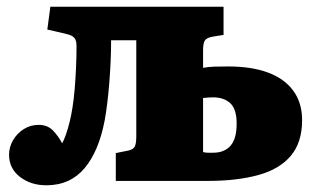

<svg xmlns="http://www.w3.org/2000/svg" viewBox="-20 -539 958 572"><path d="M118 13Q72 13 39.5 -12Q7 -37 7 -78Q7 -101 19 -121.5Q31 -142 51 -154.5Q71 -167 95 -167Q122 -167 138.5 -149.5Q155 -132 165 -112Q170 -120 176.5 -138.5Q183 -157 188 -178Q192 -194 196 -219Q200 -244 202.5 -274Q205 -304 206.5 -337Q208 -370 208 -402Q208 -418 202 -425.5Q196 -433 181 -437L121 -451L130 -519H646V-435L615 -430Q596 -427 590.5 -418.5Q585 -410 585 -390V-337Q602 -340 619.5 -340.5Q637 -341 660 -341Q729 -341 778 -323Q827 -305 853.5 -269Q880 -233 880 -181Q880 -115 846.5 -75Q813 -35 749.5 -17.5Q686 0 598 0H325V-83L360 -90Q376 -93 381 -101.5Q386 -110 386 -133V-419H311Q311 -387 309.5 -354.5Q308 -322 305.5 -291Q303 -260 299.5 -231.5Q296 -203 292 -181Q283 -134 268 -98.5Q253 -63 232 -38Q211 -13 182.5 0Q154 13 118 13ZM615 -84Q648 -84 666.5 -104.5Q685 -125 685 -171Q685 -214 666 -231.5Q647 -249 615 -249Q608 -249 601 -248.5Q594 -248 585 -247V-86Q592 -84 599 -84Q606 -84 615 -84Z"/></svg>

Font: Literata ExtraBold
Style: Regular
Weight: 800
Designer: Latin by Veronika Burian and Jose Scaglione. Greek by Irene Vlachou. Cyrillic by Vera Evstafieva.
Foundry: TypeTogether
Version: Version 3.103;gftools[0.9.29]